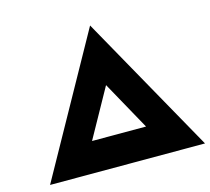

<svg xmlns="http://www.w3.org/2000/svg" viewBox="-106 -871 1089 997"><g transform="rotate(-15 438.5 -373.0)"><path d="M44 0 459 -746 877 0ZM258 -64 167 -164H760L661 -61L401 -530H517Z"/></g></svg>

Font: Lexend Peta ExtraBold
Style: Regular
Weight: 800
Version: Version 1.007